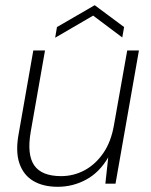

<svg xmlns="http://www.w3.org/2000/svg" viewBox="-20 -706 581 738"><path d="M202 12Q146 12 108 -10.5Q70 -33 54.5 -78.5Q39 -124 52 -193L108 -512H153L98 -199Q83 -112 111.5 -70.5Q140 -29 215 -29Q263 -29 305 -51.5Q347 -74 377 -117.5Q407 -161 418 -225L469 -512H514L424 0H385L396 -101Q362 -43 311 -15.5Q260 12 202 12ZM192 -561 199 -602 344 -686 457 -602 450 -562 338 -646Z"/></svg>

Font: DM Sans 12pt ExtraLight
Style: Italic
Weight: 250
Italic angle: -10°
Version: Version 4.004;gftools[0.9.30]